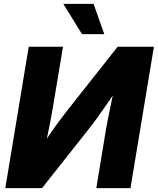

<svg xmlns="http://www.w3.org/2000/svg" viewBox="-20 -968 812 988"><path d="M651.4 0H475.6L525.4 -302.2Q529.8 -326.2 537.4 -365.2Q544.9 -404.3 555.2 -453.1Q565.4 -502 577.6 -554.2L606.4 -545.4Q571.3 -492.7 541.3 -448.5Q511.2 -404.3 484.9 -367.9Q458.5 -331.5 434.6 -301.3L196.3 0H7.3L127.9 -727.5H304.2L252 -414.6Q247.6 -386.2 238.8 -341.6Q230 -296.9 220 -249.5Q210 -202.1 201.2 -164.1L185.1 -196.8Q210 -238.8 235.1 -275.6Q260.3 -312.5 283.7 -343.5Q307.1 -374.5 325.7 -398.9L585.4 -727.5H772ZM401.9 -792.5 305.7 -948.2H461.4L516.6 -792.5Z"/></svg>

Font: Inter 24pt ExtraBold
Style: Italic
Weight: 800
Italic angle: -9.3988°
Designer: Rasmus Andersson
Foundry: rsms
Version: Version 4.001;git-66647c0bb